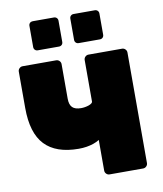

<svg xmlns="http://www.w3.org/2000/svg" viewBox="-100 -1025 936 1105"><g transform="rotate(-10 368.5 -472.5)"><path d="M450 0Q439 0 431 -8Q423 -16 423 -27V-206Q407 -196 388 -189.5Q369 -183 347.5 -179.5Q326 -176 301 -176Q169 -176 103.5 -245Q38 -314 38 -461V-673Q38 -684 46 -692Q54 -700 65 -700H261Q272 -700 280 -692Q288 -684 288 -673V-471Q288 -436 304 -420Q320 -404 355 -404Q366 -404 378 -406Q390 -408 400 -411.5Q410 -415 416.5 -420Q423 -425 423 -430V-673Q423 -684 431 -692Q439 -700 450 -700H646Q657 -700 665 -692Q673 -684 673 -673V-27Q673 -16 665 -8Q657 0 646 0ZM406 -775Q396 -775 389.5 -781.5Q383 -788 383 -798V-922Q383 -932 389.5 -938.5Q396 -945 406 -945H530Q540 -945 546.5 -938.5Q553 -932 553 -922V-798Q553 -788 546.5 -781.5Q540 -775 530 -775ZM167 -775Q157 -775 150.5 -781.5Q144 -788 144 -798V-922Q144 -932 150.5 -938.5Q157 -945 167 -945H291Q301 -945 307.5 -938.5Q314 -932 314 -922V-798Q314 -788 307.5 -781.5Q301 -775 291 -775Z"/></g></svg>

Font: Rubik Light Black
Style: Regular
Weight: 900
Version: Version 2.104